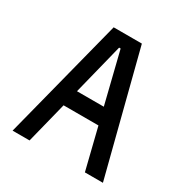

<svg xmlns="http://www.w3.org/2000/svg" viewBox="-180 -949 1061 1097"><g transform="rotate(30 350.0 -400.0)"><path d="M52 0 257 -800H443L648 0H529L462 -271H232L164 0ZM342 -715 258 -379H435L352 -715Z"/></g></svg>

Font: Martian Mono
Style: Regular
Weight: 400
Monospace: yes
Designer: Roman Shamin
Foundry: Evil Martians
Version: Version 1.000; ttfautohint (v1.8.4.7-5d5b)